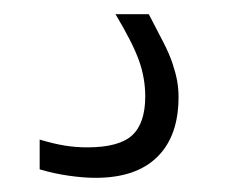

<svg xmlns="http://www.w3.org/2000/svg" viewBox="-20 -31 346 271"><path d="M115 220Q98 220 77 217Q56 214 36 208V166Q56 172 71.5 174.5Q87 177 103 177Q148 177 166.5 160Q185 143 185 105Q185 79 176 54Q167 29 143 -11H190Q202 12 210.5 28.5Q219 45 223.5 58.5Q228 72 230 83Q232 94 232 106Q232 161 202 190.5Q172 220 115 220Z"/></svg>

Font: Encode Sans Normal
Style: ExtraLight
Weight: 200
Designer: Pablo Impallari, Andres Torresi
Foundry: Pablo Impallari, Andres Torresi
Version: Version 1.000; ttfautohint (v1.00) -l 8 -r 50 -G 200 -x 14 -